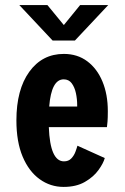

<svg xmlns="http://www.w3.org/2000/svg" viewBox="-20 -724 490 755"><path d="M230 11Q178 11 135.8 -19.5Q93.5 -50 69 -108.2Q44.5 -166.5 44.5 -250.5Q44.5 -371.5 95.2 -441.8Q146 -512 231 -512Q284.5 -512 323.2 -483Q362 -454 383 -403.2Q404 -352.5 404 -287Q404 -260.5 402.8 -246Q401.5 -231.5 400.5 -224H172Q177 -89.5 231.5 -89.5Q249.5 -89.5 260.2 -100.8Q271 -112 276.5 -126.8Q282 -141.5 284.5 -151L392 -102.5Q386.5 -82 367.2 -55.2Q348 -28.5 314 -8.8Q280 11 230 11ZM230.5 -412Q182 -412 173.5 -305H283.5V-311Q283.5 -334.5 278.5 -357.8Q273.5 -381 262 -396.5Q250.5 -412 230.5 -412ZM56 -704H166.5L231 -625.5L295 -704H405.5L274.5 -564.5H187Z"/></svg>

Font: Trispace Condensed SemiBold
Style: Regular
Weight: 600
Width: 3
Designer: Tyler Finck
Foundry: Etcetera Type Company
Version: Version 1.210; ttfautohint (v1.8.3)